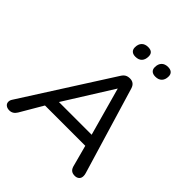

<svg xmlns="http://www.w3.org/2000/svg" viewBox="-241 -1054 1216 1216"><g transform="rotate(45 367.0 -446.0)"><path d="M0 -28Q0 -41 8 -53L385 -644Q396 -662 409 -669.5Q422 -677 441 -677Q479 -677 491 -639L666 -56Q670 -44 670 -32Q670 -13 658.5 -3Q647 7 629 7Q608 7 596 -3.5Q584 -14 579 -37L542 -175H181L92 -23Q74 7 43 7Q24 7 12 -2.5Q0 -12 0 -28ZM228 -253H521L431 -577ZM501 -838Q501 -867 516.5 -883Q532 -899 560 -899Q582 -899 593.5 -888.5Q605 -878 605 -859Q605 -830 589.5 -814Q574 -798 546 -798Q524 -798 512.5 -808.5Q501 -819 501 -838ZM323 -838Q323 -867 338.5 -883Q354 -899 382 -899Q426 -899 426 -859Q426 -830 411 -814Q396 -798 367 -798Q346 -798 334.5 -808.5Q323 -819 323 -838Z"/></g></svg>

Font: SN Pro
Style: Italic
Weight: 400
Italic angle: -9°
Designer: Tobias Whetton
Foundry: Supernotes
Version: Version 1.003